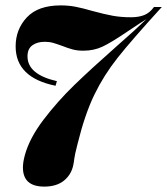

<svg xmlns="http://www.w3.org/2000/svg" viewBox="-20 -544 620 712"><path d="M580 -518Q467 -394 416 -329.5Q365 -265 330 -193Q295 -121 268 -12Q257 31 255.5 44.5Q254 58 252 67Q245 103 217.5 125.5Q190 148 144 148Q65 148 65 77Q65 58 72 32Q89 -31 141 -99.5Q193 -168 255.5 -228.5Q318 -289 412 -372Q484 -435 523 -473Q506 -463 451 -426Q392 -386 360 -371Q328 -356 289 -356Q267 -356 250 -360.5Q233 -365 210 -374Q191 -381 177 -385Q163 -389 146 -389Q118 -389 100 -376Q82 -363 82 -335Q82 -268 191 -243L186 -226Q38 -256 38 -372Q38 -435 79.5 -479.5Q121 -524 205 -524Q234 -524 260 -519Q286 -514 324 -503Q368 -491 398.5 -485.5Q429 -480 466 -480Q494 -480 514.5 -488Q535 -496 551 -518Z"/></svg>

Font: Playfair Display SC Black
Style: Italic
Weight: 900
Italic angle: -14°
Designer: Claus Eggers Sørensen
Foundry: Claus Eggers Sørensen
Version: Version 1.200; ttfautohint (v1.6)